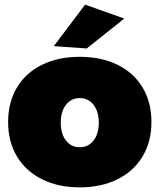

<svg xmlns="http://www.w3.org/2000/svg" viewBox="-20 -800 688 828"><path d="M347 -780 516 -720 354 -591 212 -601ZM633 -274Q633 -189 595 -125.5Q557 -62 487 -27Q417 8 324 8Q231 8 161 -27Q91 -62 53 -125.5Q15 -189 15 -274Q15 -359 53 -422.5Q91 -486 161 -520.5Q231 -555 324 -555Q417 -555 487 -520.5Q557 -486 595 -422.5Q633 -359 633 -274ZM242 -271Q242 -223 264.5 -194Q287 -165 324 -165Q361 -165 383.5 -194Q406 -223 406 -271Q406 -319 383.5 -348Q361 -377 324 -377Q287 -377 264.5 -348Q242 -319 242 -271Z"/></svg>

Font: TypoPRO Montserrat Alternates
Style: Regular
Weight: 900
Designer: Julieta Ulanovsky
Foundry: Julieta Ulanovsky
Version: Version 6.001